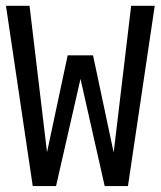

<svg xmlns="http://www.w3.org/2000/svg" viewBox="-20 -624 540 644"><path d="M0 -604.5H79.1L137.7 -113.3L207 -438.5H292L361.3 -112.3L419.9 -604.5H499L409.2 0H331.1L250 -359.4L168 0H89.8Z"/></svg>

Font: BabelStone Shapes
Style: Regular
Weight: 400
Designer: Andrew West
Foundry: BabelStone
Version: Version 15.0.0 September 13, 2022